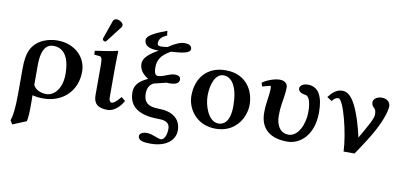

<svg xmlns="http://www.w3.org/2000/svg" viewBox="-82 -952 3079 1469"><g transform="rotate(10 1457.5 -217.5)"><path d="M177 204C184 177 186 134 186 87V36C186 24 185 12 185 1C207 7 239 11 271 11C416 11 528 -88 528 -242C528 -357 434 -445 302 -445C249 -445 180 -428 137 -386C108 -356 75 -319 75 -186V3C75 128 65 187 53 218L71 248ZM406 -200C406 -97 354 -26 285 -26C248 -26 202 -42 185 -79V-232C185 -374 237 -399 277 -399C345 -399 406 -354 406 -200Z M660 -321V-83C660 -22 690 12 769 12C818 12 866 -32 890 -79L859 -104C834 -72 808 -48 790 -48C781 -48 770 -61 770 -83V-321C770 -371 773 -444 773 -444C773 -446 768 -447 766 -447C735 -437 665 -427 595 -417L597 -387L638 -383C652 -382 660 -371 660 -321ZM720 -683C709 -683 696 -677 692 -666L642 -523C641 -520 641 -515 641 -514C641 -507 653 -500 661 -500C665 -500 669 -504 672 -508L766 -630C770 -635 771 -640 771 -645C771 -665 740 -683 720 -683Z M1254 73C1254 126 1234 162 1211 162C1198 162 1180 155 1162 148C1142 141 1123 133 1098 133C1066 133 1041 146 1041 167C1041 202 1085 209 1139 209C1258 209 1327 151 1327 73C1327 -21 1253 -65 1156 -65C1059 -65 1036 -107 1036 -162C1036 -208 1054 -234 1082 -248C1114 -256 1148 -264 1180 -272C1182 -272 1184 -271 1187 -271H1203C1250 -271 1276 -284 1276 -313C1276 -333 1262 -344 1230 -344C1211 -344 1195 -338 1177 -331C1154 -322 1128 -311 1105 -311C1087 -311 1074 -323 1074 -373C1074 -429 1097 -471 1171 -511C1265 -516 1319 -528 1319 -556C1319 -582 1300 -594 1262 -594C1233 -594 1191 -578 1139 -542C1119 -539 1102 -537 1089 -537C1069 -537 1060 -543 1060 -558C1060 -599 1095 -615 1108 -622L1122 -629C1121 -629 1120 -633 1119 -637C1118 -640 1118 -649 1116 -664C1027 -631 964 -600 964 -568C964 -516 1014 -503 1074 -503H1078C1004 -464 964 -423 964 -384C964 -339 987 -306 1035 -276C972 -248 934 -212 934 -157C934 -73 975 12 1168 12C1219 12 1254 27 1254 73ZM1242 -556C1240 -552 1233 -549 1226 -547C1232 -550 1237 -553 1242 -556Z M1383 -207C1383 -104 1461 10 1608 10C1763 10 1834 -115 1834 -216C1834 -321 1772 -444 1609 -444C1464 -444 1383 -344 1383 -207ZM1599 -403C1667 -403 1713 -327 1713 -184C1713 -57 1660 -33 1624 -33C1542 -33 1505 -155 1505 -229C1505 -314 1535 -403 1599 -403Z M2367 -250C2367 -372 2331 -445 2247 -445C2206 -445 2185 -424 2185 -405C2185 -373 2228 -366 2244 -364C2264 -359 2286 -329 2286 -238C2286 -144 2240 -42 2166 -42C2096 -42 2068 -105 2068 -172C2068 -226 2074 -263 2080 -297C2085 -330 2090 -361 2090 -394C2090 -427 2065 -445 2029 -445C1982 -445 1917 -417 1895 -397L1904 -370C1904 -370 1960 -386 1967 -386C1969 -386 1971 -378 1971 -361C1971 -340 1967 -316 1964 -291C1959 -258 1954 -220 1954 -175C1954 -78 2004 12 2166 12C2267 12 2367 -75 2367 -250Z M2822 -445C2777 -445 2756 -418 2756 -401C2756 -385 2760 -370 2773 -360C2782 -353 2792 -341 2792 -309C2792 -278 2759 -220 2697 -113C2689 -154 2675 -203 2662 -246C2630 -340 2589 -445 2515 -445C2469 -445 2435 -412 2409 -377L2447 -353C2460 -371 2474 -383 2495 -383C2534 -383 2599 -130 2604 12H2689C2804 -156 2847 -238 2875 -324C2882 -349 2888 -372 2888 -388C2888 -418 2866 -445 2822 -445Z"/></g></svg>

Font: Libertinus Serif Semibold
Style: Regular
Weight: 600
Designer: Philipp H. Poll, Khaled Hosny
Foundry: Caleb Maclennan
Version: Version 7.050;RELEASE